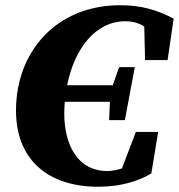

<svg xmlns="http://www.w3.org/2000/svg" viewBox="-20 -692 682 732"><path d="M354 20C441 20 510 -2 557 -31L583 -189H498L445 -50C426 -44 408 -40 389 -40C274 -40 225 -143 225 -259C225 -274 226 -289 227 -304H399L396 -234H456L494 -436H434L410 -367H236C263 -505 344 -611 457 -611C485 -611 508 -605 530 -591L533 -463H619L642 -621C577 -655 518 -672 438 -672C193 -672 41 -493 41 -271C41 -76 171 20 354 20Z"/></svg>

Font: Source Serif Pro Black
Style: Italic
Weight: 900
Italic angle: -12°
Designer: Frank Grießhammer
Foundry: Adobe Systems Incorporated
Version: Version 3.001;hotconv 1.0.111;makeotfexe 2.5.65597